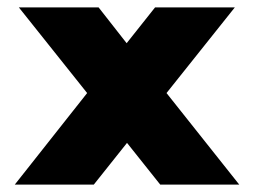

<svg xmlns="http://www.w3.org/2000/svg" viewBox="-20 -500 688 520"><path d="M216 -248 31 -480H247L323 -383L400 -480H616L431 -248L628 0H414L324 -113L234 0H20Z"/></svg>

Font: Readiness ExtraBold
Style: Regular
Weight: 800
Designer: Katatrad Team
Foundry: CadsonDemak
Version: Version 1.00;January 16, 2020;FontCreator 12.0.0.2550 64-bit